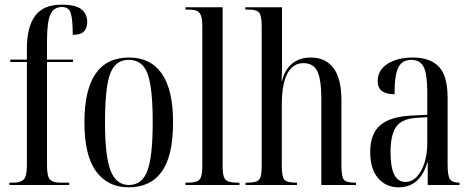

<svg xmlns="http://www.w3.org/2000/svg" viewBox="-20 -791 2017 821"><path d="M20 0V-10H40Q66 -10 80.5 -22.5Q95 -35 95 -84V-526H24V-536H95V-584Q95 -675 130 -723Q165 -771 243 -771Q305 -771 329 -750.5Q353 -730 353 -698Q353 -671 339 -656.5Q325 -642 291 -642Q291 -706 283 -733.5Q275 -761 245 -761Q210 -761 195.5 -729Q181 -697 181 -618V-536H292V-526H181V-84Q181 -35 194.5 -22.5Q208 -10 236 -10H276V0Z M530 10Q441 10 391 -58Q341 -126 341 -268Q341 -545 532 -545Q624 -545 672 -476Q720 -407 720 -268Q720 -125 672 -57.5Q624 10 530 10ZM531 0Q588 0 610.5 -61.5Q633 -123 633 -268Q633 -367 623.5 -425.5Q614 -484 591.5 -509.5Q569 -535 530 -535Q493 -535 470.5 -509.5Q448 -484 438.5 -425.5Q429 -367 429 -268Q429 -122 453 -61Q477 0 531 0Z M773 0V-10H779Q806 -10 820.5 -15Q835 -20 840 -35.5Q845 -51 845 -83V-680Q845 -713 838 -727.5Q831 -742 818 -746Q805 -750 785 -750H773V-760H932V-83Q932 -51 937 -35.5Q942 -20 956.5 -15Q971 -10 998 -10H1004V0Z M1030 0V-10H1036Q1063 -10 1076.5 -15Q1090 -20 1094.5 -36Q1099 -52 1099 -83V-679Q1099 -723 1088.5 -736.5Q1078 -750 1043 -750H1029V-760H1186V-516Q1186 -502 1186 -488.5Q1186 -475 1184 -445H1186Q1197 -492 1228.5 -518.5Q1260 -545 1310 -545Q1372 -545 1406 -500Q1440 -455 1440 -361V-82Q1440 -37 1450 -23.5Q1460 -10 1496 -10H1502V0H1354V-370Q1354 -449 1337.5 -485Q1321 -521 1277 -521Q1233 -521 1209 -477Q1185 -433 1185 -341V-81Q1185 -35 1196 -22.5Q1207 -10 1245 -10H1250V0Z M1684 10Q1631 10 1597 -29Q1563 -68 1563 -141Q1563 -220 1607 -256.5Q1651 -293 1742 -297L1807 -300V-396Q1807 -475 1791.5 -505Q1776 -535 1738 -535Q1700 -535 1683.5 -503Q1667 -471 1667 -388Q1595 -388 1595 -444Q1595 -491 1637 -518Q1679 -545 1746 -545Q1819 -545 1856.5 -506Q1894 -467 1894 -372V-87Q1894 -38 1904.5 -24Q1915 -10 1943 -10H1945V0H1809V-96H1807Q1776 10 1684 10ZM1713 -13Q1741 -13 1762 -35Q1783 -57 1795 -94.5Q1807 -132 1807 -178V-290L1761 -287Q1697 -283 1673.5 -248Q1650 -213 1650 -141Q1650 -75 1666 -44Q1682 -13 1713 -13Z"/></svg>

Font: Noto Serif Display ExtraCondensed
Style: Regular
Weight: 400
Width: 2
Designer: Monotype Design Team
Foundry: Monotype Imaging Inc.
Version: Version 2.009